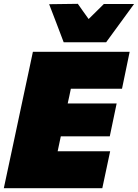

<svg xmlns="http://www.w3.org/2000/svg" viewBox="-28 -984 721 1004"><path d="M-8 0Q4 -56 15 -107.8Q26 -159.5 41 -229.5L93 -474Q108.5 -545.5 120 -600Q131.5 -654.5 144 -713H650L610 -520H342.5Q338.5 -500.5 334.2 -480.2Q330 -460 326 -443H582L546 -271H290L289.5 -269Q285 -248.5 281.2 -229.5Q277.5 -210.5 273.5 -193H548L507 0ZM305 -763Q286 -813.5 267 -863Q248 -912.5 229 -962L379 -964Q392.5 -944.5 406.8 -924.5Q421 -904.5 435.5 -884.5Q456 -904.5 475.8 -924.2Q495.5 -944 515 -963H673Q636.5 -913 600.2 -863.2Q564 -813.5 527 -763Z"/></svg>

Font: Commissioner Black
Style: Italic
Weight: 900
Italic angle: -12°
Designer: Kostas Bartsokas
Foundry: Kostas Bartsokas
Version: Version 1.000; ttfautohint (v1.8.3)